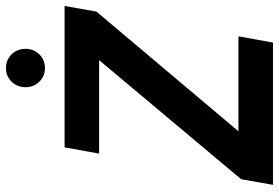

<svg xmlns="http://www.w3.org/2000/svg" viewBox="-166 -771 937 645"><g transform="rotate(-90 302.5 -448.5)"><path d="M4 0 23 -107 423 -584H109L130 -700H605L586 -593L184 -116H503L482 0ZM396 -766Q369 -766 350.5 -785Q332 -804 332 -831Q332 -859 350.5 -878Q369 -897 396 -897Q424 -897 442.5 -878Q461 -859 461 -831Q461 -804 442.5 -785Q424 -766 396 -766Z"/></g></svg>

Font: DM Sans 24pt ExtraBold
Style: Italic
Weight: 800
Italic angle: -10°
Designer: Colophon Foundry, Jonny Pinhorn
Foundry: Colophon Foundry
Version: Version 4.004;gftools[0.9.30]